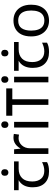

<svg xmlns="http://www.w3.org/2000/svg" viewBox="1088 -1864 787 3002"><g transform="rotate(-90 1481.0 -363.5)"><path d="M285 -737Q305 -737 320.5 -723.5Q336 -710 336 -681Q336 -653 320.5 -639Q305 -625 285 -625Q263 -625 248 -639Q233 -653 233 -681Q233 -710 248 -723.5Q263 -737 285 -737ZM301 10Q183 10 118 -57Q53 -124 53 -245Q53 -325 82 -380.5Q111 -436 165 -465H8V-537H458V-465H345Q251 -465 197.5 -411.5Q144 -358 144 -252Q144 -165 187 -114.5Q230 -64 310 -64Q347 -64 381 -73.5Q415 -83 447 -99V-21Q418 -5 383 2.5Q348 10 301 10Z M825 -546Q840 -546 857.5 -544.5Q875 -543 888 -540L877 -459Q864 -462 848.5 -464Q833 -466 819 -466Q788 -466 760 -453Q732 -440 710 -416.5Q688 -393 675.5 -360Q663 -327 663 -286V0H575V-536H647L657 -438H661Q678 -468 702 -492.5Q726 -517 757 -531.5Q788 -546 825 -546Z M1076 -536V0H988V-536ZM1033 -737Q1053 -737 1068.5 -723.5Q1084 -710 1084 -681Q1084 -653 1068.5 -639Q1053 -625 1033 -625Q1011 -625 996 -639Q981 -653 981 -681Q981 -710 996 -723.5Q1011 -737 1033 -737Z M1599 -659V-564H1429V0H1342V-564H1172V-659Z M1782 -536V0H1694V-536ZM1739 -737Q1759 -737 1774.5 -723.5Q1790 -710 1790 -681Q1790 -653 1774.5 -639Q1759 -625 1739 -625Q1717 -625 1702 -639Q1687 -653 1687 -681Q1687 -710 1702 -723.5Q1717 -737 1739 -737Z M2152 -737Q2172 -737 2187.5 -723.5Q2203 -710 2203 -681Q2203 -653 2187.5 -639Q2172 -625 2152 -625Q2130 -625 2115 -639Q2100 -653 2100 -681Q2100 -710 2115 -723.5Q2130 -737 2152 -737ZM2168 10Q2050 10 1985 -57Q1920 -124 1920 -245Q1920 -325 1949 -380.5Q1978 -436 2032 -465H1875V-537H2325V-465H2212Q2118 -465 2064.5 -411.5Q2011 -358 2011 -252Q2011 -165 2054 -114.5Q2097 -64 2177 -64Q2214 -64 2248 -73.5Q2282 -83 2314 -99V-21Q2285 -5 2250 2.5Q2215 10 2168 10Z M2908 -269Q2908 -202 2890.5 -150.5Q2873 -99 2840.5 -63Q2808 -27 2761.5 -8.5Q2715 10 2658 10Q2605 10 2560 -8.5Q2515 -27 2482 -63Q2449 -99 2430.5 -150.5Q2412 -202 2412 -269Q2412 -358 2442 -419.5Q2472 -481 2528 -513.5Q2584 -546 2661 -546Q2734 -546 2789.5 -513.5Q2845 -481 2876.5 -419.5Q2908 -358 2908 -269ZM2503 -269Q2503 -206 2519.5 -159.5Q2536 -113 2571 -88Q2606 -63 2660 -63Q2714 -63 2749 -88Q2784 -113 2800.5 -159.5Q2817 -206 2817 -269Q2817 -333 2800 -378Q2783 -423 2748.5 -447.5Q2714 -472 2659 -472Q2577 -472 2540 -418Q2503 -364 2503 -269Z"/></g></svg>

Font: uguzrati05
Style: Book
Weight: 400
Designer: Jelle Bosma - Monotype Design Team, Universal Thirst
Foundry: Monotype Imaging Inc.
Version: Version 2.106